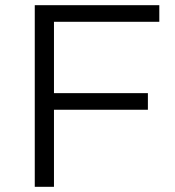

<svg xmlns="http://www.w3.org/2000/svg" viewBox="-20 -720 673 740"><path d="M188 -636V-361H550V-297H188V0H114V-700H594V-636Z"/></svg>

Font: Idrija
Style: Regular
Weight: 400
Designer: Julieta Ulanovsky
Foundry: Julieta Ulanovsky
Version: Version 7.200